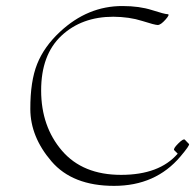

<svg xmlns="http://www.w3.org/2000/svg" viewBox="-20 -565 634 623"><path d="M579.6 -111.8 593.3 -97.7Q596.7 -94.2 565.4 -57.1Q484.9 38.1 350.1 38.1Q215.3 38.1 147 -41.5Q78.6 -121.1 78.4 -211.2Q78.1 -301.3 100.6 -357.4Q123 -413.6 174.3 -461.4Q264.6 -545.9 377.9 -545.4Q432.1 -545.4 473.4 -532.2Q514.6 -519 523.7 -519Q532.7 -519 517.1 -501.5Q501.5 -483.9 491.9 -483.9Q482.4 -483.9 441.2 -497.1Q399.9 -510.3 347.7 -510.7Q245.1 -510.7 179.2 -449Q113.3 -387.2 113.5 -270.8Q113.8 -154.3 181.2 -75.9Q248.5 2.4 372.8 2.4Q497.1 2.4 556.6 -66.4L545.4 -77.6Q541 -82 558.1 -99.1Q575.2 -116.2 579.6 -111.8Z"/></svg>

Font: ML-NILA05
Style: Regular
Weight: 400
Designer: CLT@C-DIT
Version: Version ML-NILA05 1.0